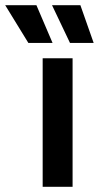

<svg xmlns="http://www.w3.org/2000/svg" viewBox="-91 -718 380 738"><path d="M73 0V-494H188V0ZM18 -553 -71 -698H49L111 -553ZM178 -553 109 -698H218L269 -553Z"/></svg>

Font: Space Grotesk Light SemiBold
Style: Regular
Weight: 600
Version: Version 2.000